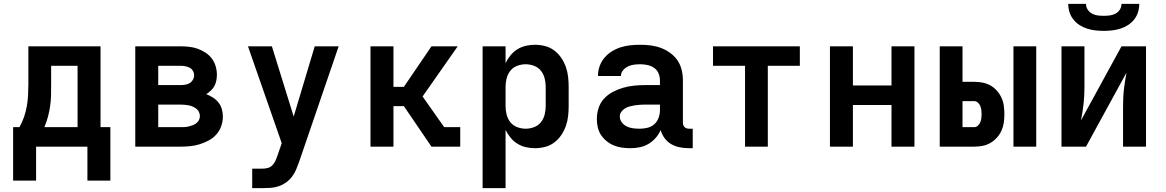

<svg xmlns="http://www.w3.org/2000/svg" viewBox="-20 -760 6040 995"><path d="M433 176V0H167V176H48V-101H81Q95 -126 104.5 -153.5Q114 -181 119 -209.5Q124 -238 125.5 -267Q127 -296 127 -325V-520H501V-101H552V176ZM210 -101H382V-419H245V-325Q245 -296 244.5 -267.5Q244 -239 240 -211Q236 -183 228.5 -155Q221 -127 210 -101Z M915 0H681V-520H915Q937 -520 960 -517.5Q983 -515 1004 -507.5Q1025 -500 1044.5 -487.5Q1064 -475 1077.5 -457Q1091 -439 1097.5 -417Q1104 -395 1104 -372Q1104 -357 1101 -342Q1098 -327 1091 -314Q1084 -301 1072.5 -290.5Q1061 -280 1049 -272Q1067 -265 1083.5 -254.5Q1100 -244 1112 -229Q1124 -214 1129.5 -195Q1135 -176 1135 -156Q1135 -131 1126.5 -106.5Q1118 -82 1101 -63Q1084 -44 1061.5 -32Q1039 -20 1015 -12.5Q991 -5 965.5 -2.5Q940 0 915 0ZM800 -319H915Q927 -319 939.5 -321Q952 -323 962.5 -329Q973 -335 979.5 -346.5Q986 -358 986 -370Q986 -382 979.5 -393Q973 -404 962 -409.5Q951 -415 939 -417Q927 -419 915 -419H800ZM800 -101H915Q926 -101 936.5 -101.5Q947 -102 957.5 -104.5Q968 -107 978.5 -111Q989 -115 997.5 -121.5Q1006 -128 1011 -138Q1016 -148 1016 -158Q1016 -169 1011 -179.5Q1006 -190 997.5 -196.5Q989 -203 979 -207.5Q969 -212 958.5 -214Q948 -216 937 -217Q926 -218 915 -218H800Z M1287 215V114H1339Q1354 114 1367.5 110.5Q1381 107 1391 97Q1401 87 1407 74Q1413 61 1417 48L1418 47V46L1440 -18L1265 -520H1389L1502 -156L1611 -520H1735L1530 79Q1523 99 1514.5 119Q1506 139 1493 156Q1480 173 1462.5 185.5Q1445 198 1424.5 205Q1404 212 1382.5 213.5Q1361 215 1339 215Z M1900 0V-520H2019V-310H2073L2216 -520H2352L2170 -260L2282 -101H2365V0H2216L2073 -210H2019V0Z M2481 215V-520H2600V-433Q2610 -454 2625.5 -473Q2641 -492 2661 -504.5Q2681 -517 2704.5 -522.5Q2728 -528 2752 -528Q2778 -528 2804 -521.5Q2830 -515 2851.5 -499Q2873 -483 2888 -461Q2903 -439 2912 -414Q2921 -389 2924 -362.5Q2927 -336 2927 -310V-210Q2927 -184 2924 -157.5Q2921 -131 2912 -106Q2903 -81 2888 -59Q2873 -37 2851.5 -21Q2830 -5 2804 1.5Q2778 8 2752 8Q2728 8 2704.5 2.5Q2681 -3 2661 -15.5Q2641 -28 2625.5 -47Q2610 -66 2600 -87V215ZM2704 -93Q2726 -93 2747.5 -101Q2769 -109 2783 -126.5Q2797 -144 2802.5 -166Q2808 -188 2808 -210V-310Q2808 -332 2802.5 -354Q2797 -376 2783 -393.5Q2769 -411 2747.5 -419Q2726 -427 2704 -427Q2682 -427 2660.5 -419Q2639 -411 2625 -393.5Q2611 -376 2605.5 -354Q2600 -332 2600 -310V-210Q2600 -188 2605.5 -166Q2611 -144 2625 -126.5Q2639 -109 2660.5 -101Q2682 -93 2704 -93Z M3247 8Q3225 8 3203.5 5Q3182 2 3162 -6Q3142 -14 3124.5 -28Q3107 -42 3095 -60Q3083 -78 3078 -99.5Q3073 -121 3073 -143Q3073 -172 3082 -200Q3091 -228 3110.5 -249Q3130 -270 3155.5 -283.5Q3181 -297 3208.5 -305Q3236 -313 3264.5 -316Q3293 -319 3322 -319H3400V-344Q3400 -363 3392.5 -380.5Q3385 -398 3369.5 -408.5Q3354 -419 3335.5 -423Q3317 -427 3299 -427Q3282 -427 3266 -425Q3250 -423 3235 -416Q3220 -409 3209 -396Q3198 -383 3198 -367V-366H3079V-369Q3079 -394 3088 -418.5Q3097 -443 3113.5 -462Q3130 -481 3152 -494.5Q3174 -508 3198.5 -515.5Q3223 -523 3248 -525.5Q3273 -528 3299 -528Q3326 -528 3353 -524.5Q3380 -521 3405.5 -511.5Q3431 -502 3453.5 -485.5Q3476 -469 3491 -447Q3506 -425 3512.5 -398Q3519 -371 3519 -344V-124Q3519 -118 3521 -112Q3523 -106 3527.5 -101.5Q3532 -97 3538 -95Q3544 -93 3550 -93H3570V8H3550Q3527 8 3503.5 3.5Q3480 -1 3459.5 -12.5Q3439 -24 3424.5 -43.5Q3410 -63 3404 -86Q3394 -64 3378 -45.5Q3362 -27 3341 -14.5Q3320 -2 3296 3Q3272 8 3247 8ZM3295 -93Q3316 -93 3336 -98Q3356 -103 3371 -116.5Q3386 -130 3393 -149.5Q3400 -169 3400 -189V-218H3322Q3309 -218 3295.5 -217Q3282 -216 3269 -214Q3256 -212 3243 -208.5Q3230 -205 3218.5 -198Q3207 -191 3199.5 -180Q3192 -169 3192 -156Q3192 -139 3203 -125Q3214 -111 3229.5 -104Q3245 -97 3261.5 -95Q3278 -93 3295 -93Z M3841 0V-419H3675V-520H4125V-419H3959V0Z M4281 0V-520H4400V-317H4600V-520H4719V0H4600V-216H4400V0Z M5232 0V-520H5350V0ZM4850 0V-520H4968V-336H5028Q5050 -336 5071.5 -332Q5093 -328 5112 -317.5Q5131 -307 5146 -290Q5161 -273 5170 -253.5Q5179 -234 5182 -212Q5185 -190 5185 -168Q5185 -146 5182 -124.5Q5179 -103 5170 -83Q5161 -63 5146 -46.5Q5131 -30 5112 -19Q5093 -8 5071.5 -4Q5050 0 5028 0ZM4968 -101H5028Q5039 -101 5047.5 -108.5Q5056 -116 5060 -126Q5064 -136 5065.5 -146.5Q5067 -157 5067 -168Q5067 -179 5065.5 -190Q5064 -201 5060 -211Q5056 -221 5047.5 -228.5Q5039 -236 5028 -236H4968Z M5481 0V-520H5600V-312Q5600 -290 5599 -267.5Q5598 -245 5595.5 -223Q5593 -201 5589.5 -179Q5586 -157 5582 -136L5792 -520H5919V0H5800V-208Q5800 -230 5801 -252.5Q5802 -275 5804.5 -297Q5807 -319 5810.5 -341Q5814 -363 5818 -384L5608 0ZM5700 -600Q5678 -600 5656.5 -602.5Q5635 -605 5614 -611.5Q5593 -618 5574.5 -630Q5556 -642 5542.5 -659Q5529 -676 5522.5 -697Q5516 -718 5516 -740H5608Q5608 -724 5616.5 -710.5Q5625 -697 5639 -689.5Q5653 -682 5668.5 -680Q5684 -678 5700 -678Q5716 -678 5731.5 -680Q5747 -682 5761 -689.5Q5775 -697 5783.5 -710.5Q5792 -724 5792 -740H5884Q5884 -718 5877.5 -697Q5871 -676 5857.5 -659Q5844 -642 5825.5 -630Q5807 -618 5786 -611.5Q5765 -605 5743.5 -602.5Q5722 -600 5700 -600Z"/></svg>

Font: R Plex Mono
Style: Bold
Weight: 700
Monospace: yes
Designer: Belleve Invis
Foundry: Belleve Invis
Version: Version 31.8.0